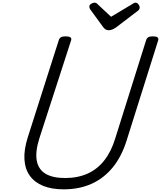

<svg xmlns="http://www.w3.org/2000/svg" viewBox="-20 -1403 1209 1442"><path d="M458 19Q368 19 304 -7Q240 -33 204 -83Q168 -133 163.5 -206Q159 -279 189 -373L422 -1103Q427 -1117 438.5 -1123.5Q450 -1130 474 -1130Q497 -1130 508 -1123Q519 -1116 514 -1100L275 -362Q244 -263 256 -197Q268 -131 321.5 -98.5Q375 -66 468 -66Q564 -66 637.5 -99Q711 -132 763 -198Q815 -264 845 -362L1078 -1103Q1083 -1117 1094.5 -1123.5Q1106 -1130 1129 -1130Q1177 -1130 1168 -1100L932 -351Q894 -228 827 -146Q760 -64 667.5 -22.5Q575 19 458 19ZM998 -1383Q1010 -1383 1019.5 -1371Q1029 -1359 1029 -1348Q1029 -1339 1026 -1333.5Q1023 -1328 1018 -1324L853 -1198Q837 -1187 824 -1181.5Q811 -1176 795 -1176Q782 -1176 771.5 -1183Q761 -1190 753 -1202L658 -1332Q653 -1340 652 -1345Q651 -1350 651 -1354Q651 -1367 665.5 -1375Q680 -1383 689 -1383Q700 -1383 705.5 -1378.5Q711 -1374 717 -1368L814 -1277L968 -1369Q975 -1373 982.5 -1378Q990 -1383 998 -1383Z"/></svg>

Font: Playwrite CU
Style: Regular
Weight: 400
Designer: Veronika Burian, José Scaglione
Foundry: TypeTogether
Version: Version 1.002